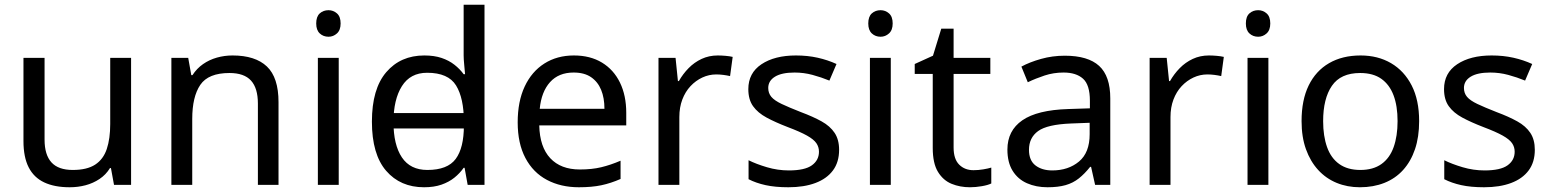

<svg xmlns="http://www.w3.org/2000/svg" viewBox="-20 -780 6540 810"><path d="M533 -536V0H461L448 -71H444Q427 -43 400 -25Q373 -7 341 1.5Q309 10 274 10Q210 10 166.5 -10.5Q123 -31 101 -74Q79 -117 79 -185V-536H168V-191Q168 -127 197 -95Q226 -63 287 -63Q347 -63 381.5 -85.5Q416 -108 430.5 -151.5Q445 -195 445 -257V-536Z M961 -546Q1057 -546 1106 -499.5Q1155 -453 1155 -349V0H1068V-343Q1068 -408 1039 -440Q1010 -472 948 -472Q859 -472 825 -422Q791 -372 791 -278V0H703V-536H774L787 -463H792Q810 -491 836.5 -509.5Q863 -528 895 -537Q927 -546 961 -546Z M1409 -536V0H1321V-536ZM1366 -737Q1386 -737 1401.5 -723.5Q1417 -710 1417 -681Q1417 -653 1401.5 -639Q1386 -625 1366 -625Q1344 -625 1329 -639Q1314 -653 1314 -681Q1314 -710 1329 -723.5Q1344 -737 1366 -737Z M1598 -238V-303H1974V-238ZM1769 10Q1669 10 1609 -59.5Q1549 -129 1549 -267Q1549 -405 1609.5 -475.5Q1670 -546 1770 -546Q1812 -546 1843 -535.5Q1874 -525 1897 -507Q1920 -489 1936 -467H1942Q1941 -480 1938.5 -505.5Q1936 -531 1936 -546V-760H2024V0H1953L1940 -72H1936Q1920 -49 1897 -30.5Q1874 -12 1842.5 -1Q1811 10 1769 10ZM1783 -63Q1868 -63 1902.5 -109.5Q1937 -156 1937 -250V-266Q1937 -366 1904 -419.5Q1871 -473 1782 -473Q1711 -473 1675.5 -416.5Q1640 -360 1640 -265Q1640 -169 1675.5 -116Q1711 -63 1783 -63Z M2401 -546Q2470 -546 2519.5 -516Q2569 -486 2595.5 -431.5Q2622 -377 2622 -304V-251H2255Q2257 -160 2301.5 -112.5Q2346 -65 2426 -65Q2477 -65 2516.5 -74.5Q2556 -84 2598 -102V-25Q2557 -7 2517 1.5Q2477 10 2422 10Q2346 10 2287.5 -21Q2229 -52 2196.5 -113.5Q2164 -175 2164 -264Q2164 -352 2193.5 -415Q2223 -478 2276.5 -512Q2330 -546 2401 -546ZM2400 -474Q2337 -474 2300.5 -433.5Q2264 -393 2257 -321H2530Q2530 -367 2516 -401Q2502 -435 2473.5 -454.5Q2445 -474 2400 -474Z M3008 -546Q3023 -546 3040.5 -544.5Q3058 -543 3071 -540L3060 -459Q3047 -462 3031.5 -464Q3016 -466 3002 -466Q2971 -466 2943 -453Q2915 -440 2893 -416.5Q2871 -393 2858.5 -360Q2846 -327 2846 -286V0H2758V-536H2830L2840 -438H2844Q2861 -468 2885 -492.5Q2909 -517 2940 -531.5Q2971 -546 3008 -546Z M3520 -148Q3520 -96 3494 -61Q3468 -26 3420 -8Q3372 10 3306 10Q3250 10 3209.5 1Q3169 -8 3138 -24V-104Q3170 -88 3215.5 -74.5Q3261 -61 3308 -61Q3375 -61 3405 -82.5Q3435 -104 3435 -140Q3435 -160 3424 -176Q3413 -192 3384.5 -208Q3356 -224 3303 -244Q3251 -264 3214 -284Q3177 -304 3157 -332Q3137 -360 3137 -404Q3137 -472 3192.5 -509Q3248 -546 3338 -546Q3387 -546 3429.5 -536.5Q3472 -527 3509 -510L3479 -440Q3445 -454 3408 -464Q3371 -474 3332 -474Q3278 -474 3249.5 -456.5Q3221 -439 3221 -409Q3221 -387 3234 -371.5Q3247 -356 3277.5 -341.5Q3308 -327 3359 -307Q3410 -288 3446 -268Q3482 -248 3501 -219.5Q3520 -191 3520 -148Z M3738 -536V0H3650V-536ZM3695 -737Q3715 -737 3730.5 -723.5Q3746 -710 3746 -681Q3746 -653 3730.5 -639Q3715 -625 3695 -625Q3673 -625 3658 -639Q3643 -653 3643 -681Q3643 -710 3658 -723.5Q3673 -737 3695 -737Z M4087 -62Q4107 -62 4128 -65.5Q4149 -69 4162 -73V-6Q4148 1 4122 5.5Q4096 10 4072 10Q4030 10 3994.5 -4.5Q3959 -19 3937 -55Q3915 -91 3915 -156V-468H3839V-510L3916 -545L3951 -659H4003V-536H4158V-468H4003V-158Q4003 -109 4026.5 -85.5Q4050 -62 4087 -62Z M4472 -545Q4570 -545 4617 -502Q4664 -459 4664 -365V0H4600L4583 -76H4579Q4556 -47 4531.5 -27.5Q4507 -8 4475.5 1Q4444 10 4399 10Q4351 10 4312.5 -7Q4274 -24 4252 -59.5Q4230 -95 4230 -149Q4230 -229 4293 -272.5Q4356 -316 4487 -320L4578 -323V-355Q4578 -422 4549 -448Q4520 -474 4467 -474Q4425 -474 4387 -461.5Q4349 -449 4316 -433L4289 -499Q4324 -518 4372 -531.5Q4420 -545 4472 -545ZM4498 -259Q4398 -255 4359.5 -227Q4321 -199 4321 -148Q4321 -103 4348.5 -82Q4376 -61 4419 -61Q4487 -61 4532 -98.5Q4577 -136 4577 -214V-262Z M5080 -546Q5095 -546 5112.5 -544.5Q5130 -543 5143 -540L5132 -459Q5119 -462 5103.5 -464Q5088 -466 5074 -466Q5043 -466 5015 -453Q4987 -440 4965 -416.5Q4943 -393 4930.5 -360Q4918 -327 4918 -286V0H4830V-536H4902L4912 -438H4916Q4933 -468 4957 -492.5Q4981 -517 5012 -531.5Q5043 -546 5080 -546Z M5331 -536V0H5243V-536ZM5288 -737Q5308 -737 5323.5 -723.5Q5339 -710 5339 -681Q5339 -653 5323.5 -639Q5308 -625 5288 -625Q5266 -625 5251 -639Q5236 -653 5236 -681Q5236 -710 5251 -723.5Q5266 -737 5288 -737Z M5967 -269Q5967 -202 5949.5 -150.5Q5932 -99 5899.5 -63Q5867 -27 5820.5 -8.5Q5774 10 5717 10Q5664 10 5619 -8.5Q5574 -27 5541 -63Q5508 -99 5489.5 -150.5Q5471 -202 5471 -269Q5471 -358 5501 -419.5Q5531 -481 5587 -513.5Q5643 -546 5720 -546Q5793 -546 5848.5 -513.5Q5904 -481 5935.5 -419.5Q5967 -358 5967 -269ZM5562 -269Q5562 -206 5578.5 -159.5Q5595 -113 5630 -88Q5665 -63 5719 -63Q5773 -63 5808 -88Q5843 -113 5859.5 -159.5Q5876 -206 5876 -269Q5876 -333 5859 -378Q5842 -423 5807.5 -447.5Q5773 -472 5718 -472Q5636 -472 5599 -418Q5562 -364 5562 -269Z M6455 -148Q6455 -96 6429 -61Q6403 -26 6355 -8Q6307 10 6241 10Q6185 10 6144.5 1Q6104 -8 6073 -24V-104Q6105 -88 6150.5 -74.5Q6196 -61 6243 -61Q6310 -61 6340 -82.5Q6370 -104 6370 -140Q6370 -160 6359 -176Q6348 -192 6319.5 -208Q6291 -224 6238 -244Q6186 -264 6149 -284Q6112 -304 6092 -332Q6072 -360 6072 -404Q6072 -472 6127.5 -509Q6183 -546 6273 -546Q6322 -546 6364.5 -536.5Q6407 -527 6444 -510L6414 -440Q6380 -454 6343 -464Q6306 -474 6267 -474Q6213 -474 6184.5 -456.5Q6156 -439 6156 -409Q6156 -387 6169 -371.5Q6182 -356 6212.5 -341.5Q6243 -327 6294 -307Q6345 -288 6381 -268Q6417 -248 6436 -219.5Q6455 -191 6455 -148Z"/></svg>

Font: lkorean85
Style: Book
Weight: 400
Designer: Jelle Bosma - Monotype Design Team
Foundry: Monotype Imaging Inc.
Version: Version 2.003